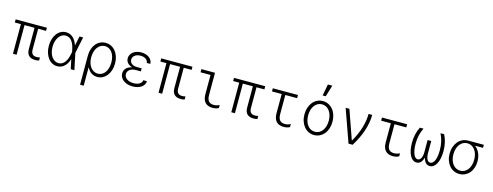

<svg xmlns="http://www.w3.org/2000/svg" viewBox="-24 -1841 7849 3058"><g transform="rotate(15 3900.0 -312.5)"><path d="M135 0H195V-488H360V-135Q360 -66 396 -30.5Q432 5 503 5Q521 5 536 3Q551 1 565 -4V-55Q554 -51 539.5 -49Q525 -47 511 -47Q465 -47 442.5 -71.5Q420 -96 420 -145V-488H550V-540H35V-488H135Z M1045 -305V-235L1027 -320Q1009 -405 969.5 -451Q930 -497 873 -497Q839 -497 810 -480Q781 -463 760 -432.5Q739 -402 727 -360.5Q715 -319 715 -270Q715 -221 727 -179Q739 -137 760 -107Q781 -77 810 -60Q839 -43 873 -43Q930 -43 969.5 -89Q1009 -135 1027 -220ZM1068 -210Q1047 -104 994.5 -47Q942 10 866 10Q820 10 781 -11Q742 -32 714 -69.5Q686 -107 670 -158.5Q654 -210 654 -270Q654 -331 669.5 -382Q685 -433 713 -470.5Q741 -508 780 -529Q819 -550 865 -550Q941 -550 994 -493Q1047 -436 1068 -330L1080 -270ZM1038 -371H1052L1088 -540H1148L1091 -270L1148 0H1088L1052 -169H1038L1062 -270Z M1323 -270Q1323 -206 1337.5 -154.5Q1352 -103 1378.5 -66.5Q1405 -30 1442.5 -10Q1480 10 1526 10Q1574 10 1614 -11Q1654 -32 1683.5 -69.5Q1713 -107 1729.5 -158Q1746 -209 1746 -270Q1746 -331 1729 -382.5Q1712 -434 1682 -471Q1652 -508 1610 -529Q1568 -550 1518 -550Q1469 -550 1428 -530Q1387 -510 1357.5 -474Q1328 -438 1311.5 -388.5Q1295 -339 1295 -280V200H1355V-97H1363ZM1353 -270Q1353 -320 1365.5 -361.5Q1378 -403 1400 -433Q1422 -463 1453 -480Q1484 -497 1521 -497Q1557 -497 1587.5 -480.5Q1618 -464 1639.5 -434Q1661 -404 1673 -362.5Q1685 -321 1685 -270Q1685 -219 1673 -177.5Q1661 -136 1639.5 -106Q1618 -76 1587.5 -59.5Q1557 -43 1521 -43Q1484 -43 1453 -60Q1422 -77 1400 -107Q1378 -137 1365.5 -178.5Q1353 -220 1353 -270Z M2231 -410H2290Q2290 -440 2276 -466Q2262 -492 2237.5 -510.5Q2213 -529 2179.5 -539.5Q2146 -550 2107 -550Q2066 -550 2031.5 -539Q1997 -528 1972 -508.5Q1947 -489 1933 -462Q1919 -435 1919 -404Q1919 -362 1945 -330.5Q1971 -299 2019 -285V-281Q1960 -267 1928 -233Q1896 -199 1896 -149Q1896 -115 1912 -85.5Q1928 -56 1956 -35Q1984 -14 2023 -2Q2062 10 2108 10Q2152 10 2188.5 -0.5Q2225 -11 2252 -29.5Q2279 -48 2294 -74Q2309 -100 2309 -130H2249Q2247 -92 2208.5 -68Q2170 -44 2110 -44Q2041 -44 1998.5 -75Q1956 -106 1956 -154Q1956 -199 1994 -227.5Q2032 -256 2095 -256H2175V-306H2097Q2043 -306 2010.5 -331.5Q1978 -357 1978 -398Q1978 -441 2014 -468.5Q2050 -496 2107 -496Q2161 -496 2195 -472Q2229 -448 2231 -410Z M2535 0H2595V-488H2760V-135Q2760 -66 2796 -30.5Q2832 5 2903 5Q2921 5 2936 3Q2951 1 2965 -4V-55Q2954 -51 2939.5 -49Q2925 -47 2911 -47Q2865 -47 2842.5 -71.5Q2820 -96 2820 -145V-488H2950V-540H2435V-488H2535Z M3322 -173Q3322 -105 3349.5 -72.5Q3377 -40 3434 -40Q3458 -40 3481 -46Q3504 -52 3527 -64V-14Q3507 -2 3481.5 4Q3456 10 3427 10Q3346 10 3304 -36Q3262 -82 3262 -173V-488H3097V-540H3322Z M3735 0H3795V-488H3960V-135Q3960 -66 3996 -30.5Q4032 5 4103 5Q4121 5 4136 3Q4151 1 4165 -4V-55Q4154 -51 4139.5 -49Q4125 -47 4111 -47Q4065 -47 4042.5 -71.5Q4020 -96 4020 -145V-488H4150V-540H3635V-488H3735Z M4495 -173V-488H4690V-540H4275V-488H4435V-173Q4435 -82 4477 -36Q4519 10 4600 10Q4629 10 4654.5 4Q4680 -2 4700 -14V-64Q4677 -52 4654 -46Q4631 -40 4607 -40Q4550 -40 4522.5 -72.5Q4495 -105 4495 -173Z M5100 10Q5150 10 5192.5 -11Q5235 -32 5266 -69Q5297 -106 5314 -157.5Q5331 -209 5331 -270Q5331 -331 5314 -382.5Q5297 -434 5266 -471Q5235 -508 5192.5 -529Q5150 -550 5100 -550Q5050 -550 5007.5 -529Q4965 -508 4934.5 -471Q4904 -434 4886.5 -382.5Q4869 -331 4869 -270Q4869 -209 4886.5 -157.5Q4904 -106 4934.5 -69Q4965 -32 5007.5 -11Q5050 10 5100 10ZM5100 -44Q5063 -44 5031.5 -60.5Q5000 -77 4977.5 -107Q4955 -137 4942.5 -178.5Q4930 -220 4930 -270Q4930 -320 4942.5 -361.5Q4955 -403 4977.5 -433Q5000 -463 5031.5 -479.5Q5063 -496 5100 -496Q5138 -496 5169 -479.5Q5200 -463 5222.5 -433Q5245 -403 5257.5 -361.5Q5270 -320 5270 -270Q5270 -220 5257.5 -178.5Q5245 -137 5222.5 -107Q5200 -77 5169 -60.5Q5138 -44 5100 -44ZM5180 -825H5107L5071 -635H5122Z M5668 0H5736Q5824 -141 5869 -278Q5914 -415 5914 -540H5854Q5854 -428 5817 -307Q5780 -186 5709 -64H5705L5538 -540H5476Z M6295 -173V-488H6490V-540H6075V-488H6235V-173Q6235 -82 6277 -36Q6319 10 6400 10Q6429 10 6454.5 4Q6480 -2 6500 -14V-64Q6477 -52 6454 -46Q6431 -40 6407 -40Q6350 -40 6322.5 -72.5Q6295 -105 6295 -173Z M7009 10Q7044 10 7071.5 -11Q7099 -32 7119 -69.5Q7139 -107 7149.5 -159.5Q7160 -212 7160 -276Q7160 -351 7145 -416.5Q7130 -482 7100 -540H7040Q7070 -480 7085 -415.5Q7100 -351 7100 -275Q7100 -223 7093.5 -180.5Q7087 -138 7074 -107.5Q7061 -77 7043.5 -60.5Q7026 -44 7003 -44Q6968 -44 6949 -82Q6930 -120 6930 -182V-382H6870V-182Q6870 -120 6850 -82Q6830 -44 6796 -44Q6774 -44 6756.5 -60.5Q6739 -77 6726.5 -107.5Q6714 -138 6707 -181Q6700 -224 6700 -276Q6700 -351 6715 -415.5Q6730 -480 6760 -540H6700Q6670 -482 6655 -416.5Q6640 -351 6640 -276Q6640 -212 6650.5 -159.5Q6661 -107 6680.5 -69.5Q6700 -32 6728 -11Q6756 10 6790 10Q6831 10 6858 -18Q6885 -46 6898 -95H6902Q6915 -46 6941.5 -18Q6968 10 7009 10Z M7497 -44Q7459 -44 7427.5 -60.5Q7396 -77 7373 -107Q7350 -137 7337.5 -178.5Q7325 -220 7325 -270Q7325 -320 7337.5 -361.5Q7350 -403 7373 -433Q7396 -463 7427.5 -479.5Q7459 -496 7497 -496Q7535 -496 7566 -479.5Q7597 -463 7620 -433Q7643 -403 7655.5 -361.5Q7668 -320 7668 -270Q7668 -220 7655.5 -178.5Q7643 -137 7620 -107Q7597 -77 7566 -60.5Q7535 -44 7497 -44ZM7496 10Q7546 10 7588 -10Q7630 -30 7661 -66Q7692 -102 7709 -151.5Q7726 -201 7726 -260Q7726 -319 7709 -368.5Q7692 -418 7661 -454Q7630 -490 7587.5 -510Q7545 -530 7495 -530L7627 -476V-490H7755V-540H7495Q7445 -540 7402.5 -519.5Q7360 -499 7329.5 -462.5Q7299 -426 7281.5 -375.5Q7264 -325 7264 -265Q7264 -205 7281.5 -154.5Q7299 -104 7329.5 -67.5Q7360 -31 7402.5 -10.5Q7445 10 7496 10Z"/></g></svg>

Font: CommitMonoV142 ExtLt
Style: Regular
Weight: 200
Monospace: yes
Designer: Eigil Nikolajsen
Foundry: Eigil Nikolajsen
Version: Version 1.142